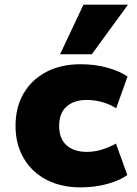

<svg xmlns="http://www.w3.org/2000/svg" viewBox="-20 -797 590 828"><path d="M328 11Q243 11 180 -22Q117 -55 82 -115Q47 -175 47 -254Q47 -335 82 -394.5Q117 -454 180 -487Q243 -520 328 -520Q390 -520 443.5 -505Q497 -490 530 -467L481 -330Q455 -347 421.5 -356.5Q388 -366 355 -366Q299 -366 267 -337.5Q235 -309 235 -254Q235 -199 267 -170.5Q299 -142 355 -142Q388 -142 421 -152.5Q454 -163 480 -178L529 -42Q497 -19 443.5 -4Q390 11 328 11ZM239 -563 340 -777H532L376 -563Z"/></svg>

Font: Nunito Sans 6pt Black
Style: Regular
Weight: 900
Version: Version 3.101;gftools[0.9.27]